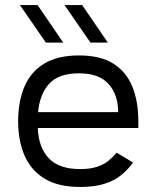

<svg xmlns="http://www.w3.org/2000/svg" viewBox="-20 -731 617 762"><path d="M129 -711 231 -562H162L59 -711ZM306 -711 408 -562H339L236 -711ZM529 -223H130Q133 -146 173.5 -103Q214 -60 298 -60Q338 -60 365 -69Q392 -78 410.5 -93Q429 -108 443 -125L508 -86Q488 -58 461 -36Q434 -14 394.5 -1.5Q355 11 298 11Q211 11 157 -22Q103 -55 77.5 -113.5Q52 -172 52 -250Q52 -327 76.5 -386Q101 -445 154.5 -478Q208 -511 294 -511Q379 -511 430.5 -478Q482 -445 505.5 -386.5Q529 -328 529 -250ZM131 -286H449Q449 -355 411 -397.5Q373 -440 294 -440Q213 -440 175.5 -399Q138 -358 131 -286Z"/></svg>

Font: Nata Sans
Style: Regular
Weight: 400
Designer: Daniel Uzquiano Cruz
Version: Version 1.001